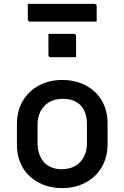

<svg xmlns="http://www.w3.org/2000/svg" viewBox="-20 -956 640 987"><path d="M300 -545Q352 -545 395 -528.5Q438 -512 469 -482.5Q500 -453 516.5 -412.5Q533 -372 533 -323V-215Q533 -148 503 -97Q473 -46 420 -17.5Q367 11 300 11Q248 11 205 -5.5Q162 -22 131 -51.5Q100 -81 83.5 -121.5Q67 -162 67 -211V-319Q67 -386 97 -437Q127 -488 180 -516.5Q233 -545 300 -545ZM304 -448Q262 -448 233 -431Q204 -414 188.5 -384Q173 -354 173 -315V-218Q173 -187 182.5 -162Q192 -137 209 -119Q224 -104 246.5 -95Q269 -86 296 -86Q338 -86 367.5 -103.5Q397 -121 412 -151Q427 -181 427 -219V-316Q427 -349 418.5 -374Q410 -399 393 -416Q377 -432 354.5 -440Q332 -448 304 -448ZM229 -782Q245 -782 261.5 -782Q278 -782 294.5 -782Q311 -782 327.5 -782Q344 -782 360 -782Q365 -782 368 -779Q371 -776 371 -771V-662Q355 -662 338.5 -662Q322 -662 305.5 -662Q289 -662 272.5 -662Q256 -662 240 -662Q235 -662 232 -665Q229 -668 229 -673ZM123 -936H466Q471 -936 474 -933Q477 -930 477 -925Q477 -911 477 -898Q477 -885 477 -872Q477 -859 477 -845H134Q131 -845 128.5 -846.5Q126 -848 124.5 -850.5Q123 -853 123 -856Q123 -870 123 -883Q123 -896 123 -909Q123 -922 123 -936Z"/></svg>

Font: Recursive Monospace Medium
Style: Regular
Weight: 500
Version: Version 1.047